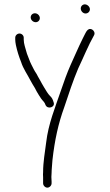

<svg xmlns="http://www.w3.org/2000/svg" viewBox="-20 -800 504 882"><path d="M197.5 62C207.6 62 217 52.3 217 42V34C217 28.7 216.7 21.7 216 13C216 5 216.3 -1.3 217 -6C217 -22.8 220 -47 221 -65C231.2 -156.5 247.9 -232.4 275 -307C295.4 -368.1 315.2 -428.9 339 -485C363.1 -535.3 386 -592.6 412 -638C418.2 -648.9 410.4 -660.8 403 -664.5C381.6 -675.2 373.4 -647.7 367 -637L359 -621C340.6 -584.2 322.2 -540.4 304 -501C287.7 -464.2 273.1 -423.2 259.5 -383C234.1 -307.9 202 -231.7 192 -145C186.5 -100.9 178 -56 178 -9C177.3 -3 177.3 4.7 178 14V42C178 52.3 187.4 62 197.5 62ZM50 -627V-618C50 -611.3 51 -603 53 -593C59.3 -563.7 67 -540 77 -515C86.4 -484.6 106.3 -457.4 119 -432C126.4 -418.4 132.4 -408.1 140 -396L149 -379C154.7 -368.8 162.9 -356.1 169 -347C175.9 -336.7 185.2 -331.4 189 -318C198.7 -295.3 236 -307.6 226 -331C222.6 -342.9 218.9 -351 210 -359C199.2 -369.8 191.8 -383.9 183 -398L173 -415C167.3 -426.3 160.3 -437.7 154 -449C147.2 -464 142.3 -467.4 135 -482C128.4 -495.2 118.6 -513.1 114 -527C109.3 -541 104.4 -549.3 101 -563C97.2 -578.2 89 -598.7 89 -618V-627C89 -637.3 79.7 -646 69.5 -646C59.3 -646 50 -637.3 50 -627ZM351 -761C351 -749 361.4 -738 373 -738C383.8 -738 393 -746.5 393 -757.5C393 -769 381.1 -780 370 -780C359.4 -780 351 -771.6 351 -761ZM121 -720C121 -708.4 132 -698 144 -698C154.6 -698 163 -706.4 163 -717C163 -728.3 152.6 -739 140.5 -739C129.5 -739 121 -730.9 121 -720Z"/></svg>

Font: Just Breathe
Style: Regular
Weight: 400
Foundry: Cannot Into Space Fonts
Version: Version 0.72